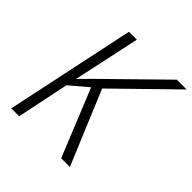

<svg xmlns="http://www.w3.org/2000/svg" viewBox="-190 -856 998 998"><g transform="rotate(45 309.0 -357.0)"><path d="M43 0 194 -714H252L173 -346L231 -405L546 -714H618L304 -407L474 0H410L259 -371L161 -288L101 0Z"/></g></svg>

Font: Noto Sans Display Light
Style: Italic
Weight: 300
Italic angle: -12°
Designer: Monotype Design Team
Foundry: Monotype Imaging Inc.
Version: Version 2.003